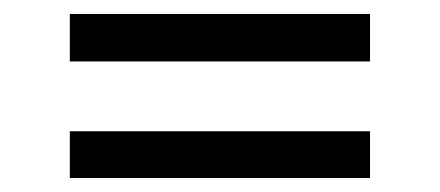

<svg xmlns="http://www.w3.org/2000/svg" viewBox="-20 -475 630 275"><path d="M80 -387V-455H510V-387ZM80 -220V-287H510V-220Z"/></svg>

Font: Aleo
Style: Regular
Weight: 400
Designer: Alessio Laiso
Foundry: Alessio Laiso
Version: Version 2.001; ttfautohint (v1.8.4.7-5d5b);gftools[0.9.29]